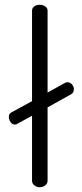

<svg xmlns="http://www.w3.org/2000/svg" viewBox="-20 -783 344 803"><path d="M179 -739V-396L253 -437Q257 -439 263 -439Q273 -439 281 -430Q289 -421 289 -410Q289 -395 278 -389L179 -334V-26Q179 -16 169.5 -8Q160 0 146 0Q133 0 123.5 -8Q114 -16 114 -26V-299L52 -265Q48 -262 42 -262Q32 -262 24.5 -272Q17 -282 17 -294Q17 -300 19.5 -305Q22 -310 28 -313L114 -360V-739Q114 -749 123 -756Q132 -763 146 -763Q160 -763 169.5 -756Q179 -749 179 -739Z"/></svg>

Font: Dosis
Style: Regular
Weight: 400
Designer: Edgar Tolentino, Pablo Impallari, Igino Marini
Foundry: Edgar Tolentino, Pablo Impallari, Igino Marini
Version: Version 1.007;Glyphs 3.1.1 (3134)